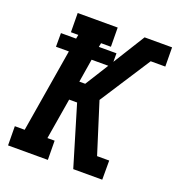

<svg xmlns="http://www.w3.org/2000/svg" viewBox="-133 -843 880 952"><g transform="rotate(20 307.0 -367.5)"><path d="M225 0H15L14 -101H66L139 -541H71V-613H151L155 -634H116L115 -735H326L327 -634H275L271 -613H364V-568L468 -735H613L614 -634H537L364 -367L448 -101H512V0H359L264 -317H222L186 -101H224ZM239 -418H270L347 -541H259Z"/></g></svg>

Font: Iosevka HT Extended
Style: Bold Italic
Weight: 700
Width: 7
Italic angle: -9°
Monospace: yes
Designer: Belleve Invis
Foundry: Belleve Invis
Version: Version 32.3.0; ttfautohint (v1.8.4)